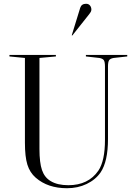

<svg xmlns="http://www.w3.org/2000/svg" viewBox="-20 -981 705 1017"><path d="M536 -240V-629Q536 -653 530 -662Q524 -671 506 -674L435 -682V-690H654V-682L582 -674Q564 -671 558 -662Q552 -653 552 -629V-245Q552 -126 513 -68Q486 -29 439 -6.5Q392 16 335 16Q233 16 169 -40Q138 -67 125 -109Q112 -151 112 -225V-674L30 -682V-690H276V-682L189 -674V-192Q189 -119 202.5 -80Q216 -41 248 -22Q284 0 342 0Q448 0 501 -77Q536 -129 536 -240ZM360 -794 405 -940Q412 -961 436 -961Q449 -961 456.5 -952Q464 -943 464 -930Q464 -927 463 -923.5Q462 -920 460.5 -917.5Q459 -915 455.5 -910Q452 -905 449 -901.5Q446 -898 439.5 -889.5Q433 -881 428 -875L363 -793Z"/></svg>

Font: Libre Caslon Display
Style: Regular
Weight: 400
Designer: Pablo Impallari, Rodrigo Fuenzalida
Foundry: Pablo Impallari, Rodrigo Fuenzalida
Version: Version 1.002